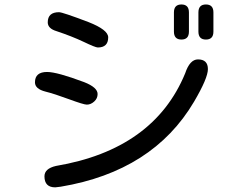

<svg xmlns="http://www.w3.org/2000/svg" viewBox="-20 -804 1040 850"><path d="M783.2 -784.2Q816.4 -784.2 816.4 -749V-664.1Q816.4 -628.9 783.2 -628.9Q750 -628.9 750 -664.1V-749Q750 -784.2 783.2 -784.2ZM891.6 -784.2Q924.8 -784.2 924.8 -749V-664.1Q924.8 -628.9 891.6 -628.9Q858.4 -628.9 858.4 -664.1V-749Q858.4 -784.2 891.6 -784.2ZM372.1 -706.1Q459 -671.9 459 -638.7Q459 -593.8 413.1 -593.8Q402.3 -593.8 349.6 -619.1Q297.9 -643.6 230.5 -666Q191.4 -677.7 191.4 -705.1Q191.4 -750 241.2 -750Q256.8 -750 372.1 -706.1ZM900.4 -498Q900.4 -458 838.9 -353.5Q657.2 -45.9 249 22.5L224.6 25.4Q176.8 25.4 176.8 -23.4Q176.8 -57.6 227.5 -69.3Q661.1 -142.6 799.8 -479.5Q820.3 -541 856.4 -541Q900.4 -541 900.4 -498ZM352.5 -440.4Q412.1 -417 412.1 -387.7Q412.1 -368.2 397 -354.5Q381.8 -340.8 364.3 -340.8Q350.6 -340.8 284.2 -365.2Q220.7 -388.7 181.6 -398.4Q134.8 -410.2 134.8 -439.5Q134.8 -485.4 188.5 -485.4Q232.4 -485.4 352.5 -440.4Z"/></svg>

Font: jf-openhuninn-1.1
Style: Regular
Weight: 400
Designer: [Kosugi Maru]
      Designed by Motoya company      

      [Varela Round]
      Joe Prince(Latin component); Avraham Co
Foundry: justfont CO.,LTD.
Version: 1.1